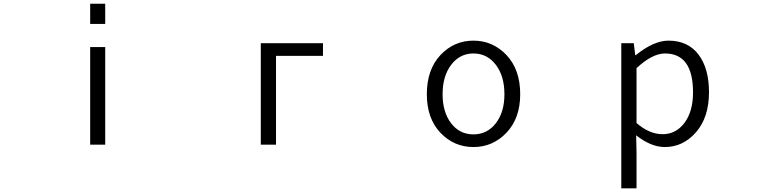

<svg xmlns="http://www.w3.org/2000/svg" viewBox="-20 -770 4040 1022"><path d="M460 0V-519.5H540V0ZM460 -642.6V-750H540V-642.6Z M1368.2 0V-540H1699.2V-472.7H1449.2V0Z M2252 -268.6Q2252 -399.4 2324.2 -476.6Q2396.5 -553.7 2500 -553.7Q2603.5 -553.7 2676.3 -476.6Q2749 -399.4 2749 -268.6Q2749 -140.6 2676.3 -64Q2603.5 12.7 2500 12.7Q2396.5 12.7 2324.2 -63.5Q2252 -139.6 2252 -268.6ZM2665 -268.6Q2665 -365.2 2619.1 -425.3Q2573.2 -485.4 2500 -485.4Q2427.7 -485.4 2381.8 -425.3Q2335.9 -365.2 2335.9 -268.6Q2335.9 -172.9 2381.3 -113.8Q2426.8 -54.7 2500 -54.7Q2573.2 -54.7 2619.1 -113.8Q2665 -172.9 2665 -268.6Z M3287.1 232.4V-540H3353.5L3361.3 -476.6H3364.3Q3460 -553.7 3538.1 -553.7Q3641.6 -553.7 3697.8 -480Q3753.9 -406.2 3753.9 -279.3Q3753.9 -145.5 3685.1 -66.4Q3616.2 12.7 3518.6 12.7Q3445.3 12.7 3366.2 -49.8L3368.2 44.9V232.4ZM3506.8 -55.7Q3578.1 -55.7 3623.5 -116.2Q3668.9 -176.8 3668.9 -278.3Q3668.9 -485.4 3519.5 -485.4Q3452.1 -485.4 3368.2 -407.2V-115.2Q3436.5 -55.7 3506.8 -55.7Z"/></svg>

Font: Gen Shin Gothic Monospace Normal
Style: Regular
Weight: 350
Designer: [Source Han Sans]
Ryoko NISHIZUKA  (kana & ideographs); Paul D. Hunt (Latin, Greek & Cyrillic); Wenlong ZHANG  (bopomofo
Version: Version 1.002.20150607